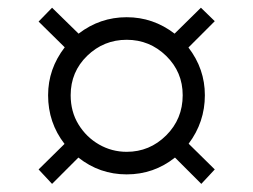

<svg xmlns="http://www.w3.org/2000/svg" viewBox="-20 -556 640 485"><path d="M488.5 -91.5 422 -158Q368.5 -115.5 300 -115.5Q231.5 -115.5 178 -158L111.5 -91.5L77.5 -128L143 -192.5Q101.5 -246 101.5 -315.5Q101.5 -382 143.5 -436.5L77.5 -501.5L111.5 -536.5L178.5 -471Q232.5 -512.5 300 -512.5Q367 -512.5 421 -471L487.5 -536.5L522.5 -502.5L456 -436Q497.5 -382 497.5 -315.5Q497.5 -247.5 456.5 -193L522.5 -128ZM300 -172.5Q358 -172.5 399.8 -214Q441.5 -255.5 441.5 -315.5Q441.5 -374 399.8 -414.8Q358 -455.5 300 -455.5Q242 -455.5 200.2 -415Q158.5 -374.5 158.5 -315.5Q158.5 -274 178.2 -241.8Q198 -209.5 230.2 -191Q262.5 -172.5 300 -172.5Z"/></svg>

Font: Betina Sans Light
Style: Regular
Weight: 300
Designer: Jonathan Pinhorn (font) & Cristiano Sobral (main changes)
Version: Version 2.001;October 6, 2020;FontCreator 13.0.0.2681 64-bit